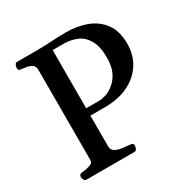

<svg xmlns="http://www.w3.org/2000/svg" viewBox="-160 -836 947 973"><g transform="rotate(-30 313.5 -349.5)"><path d="M69.3 0Q61 0 56.9 -9.8Q52.7 -19.5 52.7 -24.9Q52.7 -41 68.8 -43Q92.3 -44.9 115 -51.5Q137.7 -58.1 137.7 -74.2L138.2 -602.5Q138.2 -623.5 126 -632.8Q113.8 -642.1 96.9 -645.3Q80.1 -648.4 64.9 -649.9Q54.7 -650.9 51 -654.1Q47.4 -657.2 47.4 -668Q47.4 -673.3 51.5 -683.1Q55.7 -692.9 64 -692.9H179.2Q229 -692.9 268.1 -695.8Q307.1 -698.7 355.5 -698.7Q417.5 -698.7 471.9 -679Q526.4 -659.2 560.5 -614.3Q594.7 -569.3 594.7 -493.2Q594.7 -427.7 562.7 -377.7Q530.8 -327.6 472.7 -299.3Q414.6 -271 336.4 -271H250.5V-90.3Q250.5 -69.3 268.1 -59.8Q285.6 -50.3 309.6 -47.4Q333.5 -44.4 352.1 -43Q362.3 -42 366 -39.1Q369.6 -36.1 369.6 -24.9Q369.6 -19.5 365.5 -9.8Q361.3 0 353 0ZM250.5 -314H328.6Q344.7 -314 368.4 -322Q392.1 -330.1 415.5 -349.4Q439 -368.7 454.6 -401.4Q470.2 -434.1 470.2 -482.9Q470.2 -550.3 448.2 -587.6Q426.3 -625 391.1 -639.6Q356 -654.3 315.4 -654.3H251Z"/></g></svg>

Font: Gelasio Medium
Style: Regular
Weight: 500
Designer: Eben Sorkin
Foundry: Eben Sorkin
Version: Version 1.008